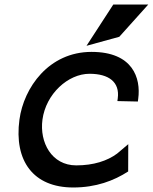

<svg xmlns="http://www.w3.org/2000/svg" viewBox="-20 -820 677 851"><path d="M508.8 -657 637.2 -800H482.2L363.4 -617ZM548.1 -60 548.5 -181 498.8 -139C455.5 -107 394.8 -87 317.8 -87C208.8 -87 154.5 -189 168.2 -290C183.6 -404 281.7 -493 376.7 -493C462.7 -493 511.6 -456 501.9 -384L500.3 -372L591 -370L592.6 -382C605.1 -474 568.8 -590 385.8 -590C195.8 -590 85.3 -431 66.2 -290C41.5 -107 127.5 11 304.5 11C405.5 11 484.6 -19 548.1 -60Z"/></svg>

Font: Charger
Style: ExBdIt
Weight: 400
Designer: Jasper
Foundry: Cannot Into Space Fonts
Version: Version 0.99